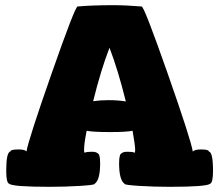

<svg xmlns="http://www.w3.org/2000/svg" viewBox="-20 -720 845 740"><path d="M4 -62Q4 -133 20 -136Q20 -144 51 -144Q77 -144 82 -136Q89 -180 179 -437Q269 -694 279 -695Q336 -700 416 -700Q465 -700 526 -695Q536 -694 626 -437.5Q716 -181 723 -136Q731 -144 754 -144Q785 -144 785 -136Q801 -133 801 -62Q801 -16 790 -12Q777 0 634 0Q573 0 517 -3.5Q461 -7 461 -11Q439 -25 439 -91Q439 -110 442 -119Q442 -125 449.5 -130Q457 -135 468 -135Q497 -135 497 -131Q501 -131 501 -142Q501 -159 491 -216Q467 -211 404 -211Q338 -211 314 -216Q304 -167 304 -142Q304 -131 308 -131Q308 -135 337 -135Q348 -135 355.5 -130Q363 -125 363 -119Q366 -110 366 -91Q366 -25 344 -11Q344 -7 288 -3.5Q232 0 171 0Q28 0 15 -12Q4 -16 4 -62ZM339 -330Q367 -334 398 -334Q435 -334 465 -329Q435 -450 402 -536Q369 -451 339 -330Z"/></svg>

Font: Gorditas
Style: Bold
Weight: 700
Designer: Gustavo Dipre (gbrenda1987@gmail.com)
Foundry: Gustavo Dipre (gbrenda1987@gmail.com)
Version: Version 001.001